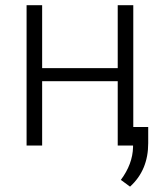

<svg xmlns="http://www.w3.org/2000/svg" viewBox="-20 -548 611 723"><path d="M80.1 0ZM481.9 0H423.3V-242.2H138.7V0H80.1V-528.3H138.7V-291.5H423.3V-528.3H481.9ZM469.7 154.8 435.1 129.4Q479.5 69.8 481 5.9V-69.8H538.1V-8.8Q538.1 92.8 469.7 154.8Z"/></svg>

Font: Roboto Light
Style: Regular
Weight: 300
Designer: Google
Version: Version 2.134; 2016; ttfautohint (v1.6)